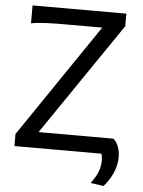

<svg xmlns="http://www.w3.org/2000/svg" viewBox="-59 -759 718 966"><g transform="rotate(5 300.5 -276.0)"><path d="M434.6 151.4Q446.8 135.3 455.6 120.6Q464.4 106 470 91.8Q475.6 77.6 478.3 63Q481 48.3 481 31.7Q481 23.4 479.7 15.6Q478.5 7.8 476.1 0H36.6V-61L424.8 -632.3H258.8Q222.7 -632.3 193.6 -632.1Q164.6 -631.8 141.1 -630.6Q117.7 -629.4 99.1 -627.4Q80.6 -625.5 65.9 -622.6V-712.9H539.6V-649.4L151.4 -80.6H529.8Q546.9 -65.4 555.4 -41.5Q564 -17.6 564 12.2Q564 32.7 559.1 53Q554.2 73.2 545.4 92.5Q536.6 111.8 525.1 129.2Q513.7 146.5 500.5 161.1Z"/></g></svg>

Font: Andika Eur
Style: Regular
Weight: 400
Designer: Victor Gaultney, Annie Olsen, Julie Remington, Don Collingsworth, Eric Hays, Becca Hirsbrunner
Foundry: SIL International
Version: Version 5.000